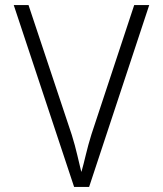

<svg xmlns="http://www.w3.org/2000/svg" viewBox="-20 -734 640 754"><path d="M330 0 566 -714H507L339 -206Q326 -164 317 -126Q308 -88 300 -60H299Q292 -88 283.5 -125Q275 -162 262 -204L92 -714H34L271 0Z"/></svg>

Font: Noto Sans Mono UI Light
Style: Regular
Weight: 300
Designer: Monotype Design team
Foundry: Monotype Imaging Inc.
Version: 1.000